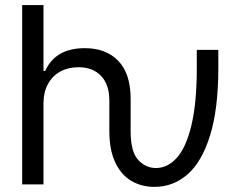

<svg xmlns="http://www.w3.org/2000/svg" viewBox="-20 -727 947 757"><path d="M67.4 -707H151.4V-447.3H158.2Q198.2 -537.1 314.5 -537.1Q398.4 -537.1 446.8 -486.6Q495.1 -436 495.1 -336.9V-210Q495.1 -128.4 524.9 -96.4Q554.7 -64.5 594.7 -64.5Q640.1 -64.5 676.5 -104Q712.9 -143.6 734.4 -231.7Q755.9 -319.8 755.9 -459V-530.3H840.8V-459Q840.8 -298.8 808.6 -194.1Q776.4 -89.4 719.7 -39.8Q663.1 9.8 588.9 9.8Q537.6 9.8 497.6 -13.9Q457.5 -37.6 434.3 -86.9Q411.1 -136.2 411.1 -210V-331.1Q411.1 -393.1 378.7 -427.5Q346.2 -461.9 289.1 -461.9Q249 -461.9 218 -445.1Q187 -428.2 169.2 -395.8Q151.4 -363.3 151.4 -318.4V0H67.4Z"/></svg>

Font: Pretendard
Style: Regular
Weight: 400
Designer: Base glyphs from Inter by Rasmus Andersson; Hangeul glyphs from Noto Sans CJK(Source Han Sans) by Jang Soo-young and Kan
Foundry: Kil Hyung-jin
Version: Version 1.309